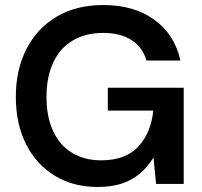

<svg xmlns="http://www.w3.org/2000/svg" viewBox="-20 -732 804 764"><path d="M368 12Q271 12 197.5 -33Q124 -78 83.5 -158.5Q43 -239 43 -347Q43 -454 85 -536.5Q127 -619 205 -665.5Q283 -712 391 -712Q513 -712 594 -653.5Q675 -595 698 -491H563Q548 -543 504 -572Q460 -601 391 -601Q320 -601 269 -570.5Q218 -540 191.5 -482.5Q165 -425 165 -346Q165 -267 191.5 -210Q218 -153 267.5 -123.5Q317 -94 382 -94Q480 -94 530.5 -149Q581 -204 590 -292H409V-383H711V0H601L591 -104H590Q567 -67 535.5 -40.5Q504 -14 463 -1Q422 12 368 12Z"/></svg>

Font: DM Sans 28pt SemiBold
Style: Regular
Weight: 600
Version: Version 4.004;gftools[0.9.30]